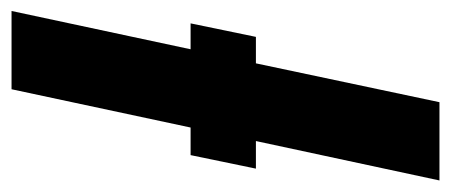

<svg xmlns="http://www.w3.org/2000/svg" viewBox="-260 -550 800 341"><g transform="rotate(90 140.5 -380.0)"><path d="M-10 0 58 -318H12L36 -434H83L152 -760H291L221 -434H270L246 -318H197L129 0Z"/></g></svg>

Font: Noto Sans ExtraCondensed ExtraBold
Style: Italic
Weight: 800
Width: 2
Italic angle: -12°
Designer: Monotype Design Team
Foundry: Monotype Imaging Inc.
Version: Version 2.013; ttfautohint (v1.8.4.7-5d5b)